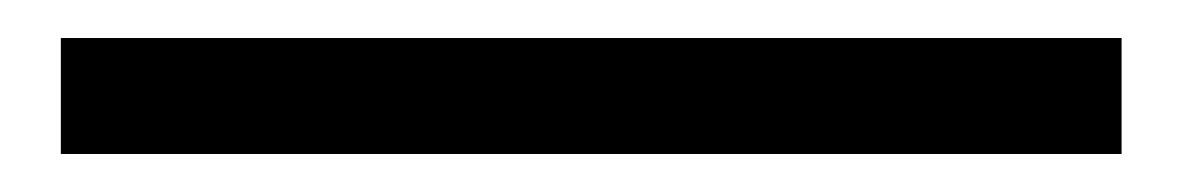

<svg xmlns="http://www.w3.org/2000/svg" viewBox="-20 119 622 101"><path d="M12 139V200H570V139Z"/></svg>

Font: LT Wave Text Light
Style: Regular
Weight: 300
Designer: Daniel Lyons
Version: Version 2.5 (Glyphs App)